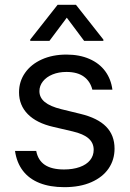

<svg xmlns="http://www.w3.org/2000/svg" viewBox="-20 -763 536 794"><path d="M254.8 -465.5Q222.7 -465.5 197.3 -455.1Q172 -444.8 157.5 -426.5Q143 -408.1 143 -386Q143 -359.5 165.1 -341.2Q187.2 -322.9 233.4 -311.5L312.8 -292.1Q384 -274.9 418.9 -239.3Q453.7 -203.7 453.7 -148.5Q453.7 -102.2 429.2 -66.3Q404.7 -30.4 357.9 -9.7Q311.1 11 245.9 11Q186.8 11 143.5 -6.2Q100.1 -23.5 74.6 -57Q49 -90.5 42.1 -138.8H129.8Q137.1 -100.1 165.6 -81.1Q194.1 -62.2 244.5 -62.2Q281.8 -62.2 309.7 -72.2Q337.7 -82.2 352.6 -100.7Q367.4 -119.1 367.4 -143.6Q367.4 -172 346.2 -190.6Q324.9 -209.3 280.4 -219.6L200.3 -238.3Q131.2 -254.1 95 -290.9Q58.7 -327.7 58.7 -381.2Q58.7 -426.1 83.6 -461.7Q108.4 -497.2 153 -517.3Q197.5 -537.3 254.8 -537.3Q308.7 -537.3 349.8 -519.3Q390.9 -501.4 415.1 -468.6Q439.2 -435.8 444.8 -392.3H361.9Q353.2 -426.8 326.7 -446.1Q300.1 -465.5 254.8 -465.5ZM256.2 -689.9 184.4 -593.9H105V-599.4L218.2 -743.1H294.2L407.5 -599.4V-593.9H328Z"/></svg>

Font: Pretendard Variable
Style: Regular
Weight: 400
Designer: Base glyphs from Inter by Rasmus Andersson; Hangul glyphs from Noto Sans CJK(Source Han Sans) by Jang Soo-young and Kang
Foundry: Kil Hyung-jin
Version: Version 1.100;FEAKit 1.0